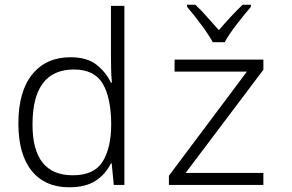

<svg xmlns="http://www.w3.org/2000/svg" viewBox="-20 -785 1240 815"><path d="M934 -606Q951 -638 985 -682Q1019 -726 1045 -756V-765H1010Q983 -739 958 -712Q933 -685 909 -657Q886 -682 860 -712Q834 -742 809 -765H774V-756Q804 -721 835.5 -678.5Q867 -636 883 -606ZM1098 0V-51H768L1098 -489V-532H721V-481H1028L697 -39V0ZM289 -41Q118 -41 118 -256Q118 -490 294 -490Q379 -490 415 -431.5Q451 -373 452 -259Q452 -158 416 -99.5Q380 -41 289 -41ZM451 -92H454L463 0H508V-760H451V-558Q451 -530 451.5 -497.5Q452 -465 455 -434H451Q430 -478 390 -510Q350 -542 279 -542Q176 -542 117 -469.5Q58 -397 58 -261Q58 -130 114.5 -60Q171 10 274 10Q343 10 385.5 -17.5Q428 -45 451 -92Z"/></svg>

Font: Noto Sans Mono UI Light
Style: Regular
Weight: 300
Designer: Monotype Design team
Foundry: Monotype Imaging Inc.
Version: 1.000